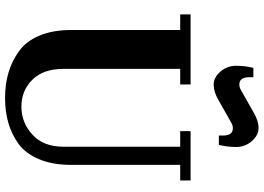

<svg xmlns="http://www.w3.org/2000/svg" viewBox="-158 -844 1017 740"><g transform="rotate(90 350.0 -473.5)"><path d="M485 -660V-700H675V-660H615V-241Q615 -169 593.5 -117Q572 -65 534 -37Q463 15 357 15Q251 15 178 -38Q139 -65 117 -117Q95 -169 95 -242V-660H35V-700H305V-660H245V-210Q245 -132 287 -90Q329 -48 390.5 -48Q452 -48 498.5 -90.5Q545 -133 545 -210V-660ZM502 -809V-824Q502 -863 474 -863Q462 -863 451 -856L366 -808Q334 -789 306 -789Q278 -789 255.5 -815Q233 -841 233 -875.5Q233 -910 241 -942H277V-927Q277 -888 305 -888Q317 -888 328 -895L413 -943Q445 -962 473 -962Q501 -962 523.5 -936Q546 -910 546 -875.5Q546 -841 538 -809Z"/></g></svg>

Font: Croissant One
Style: Regular
Weight: 400
Designer: Eduardo Rodriguez Tunni
Foundry: Eduardo Rodriguez Tunni
Version: Version 1.001